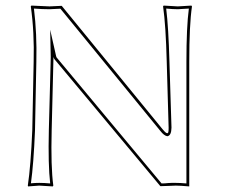

<svg xmlns="http://www.w3.org/2000/svg" viewBox="-20 -668 820 691"><path d="M101.1 -444.8Q104 -553.2 90.8 -645L92.8 -647.9Q94.2 -647.9 158.2 -645Q158.2 -645 202.1 -647L564.9 -203.1Q583 -180.7 585.9 -192.9Q586.9 -198.7 586.9 -208L580.1 -444.8Q576.7 -577.6 566.9 -645L568.8 -647.9Q570.3 -647.9 620.1 -645L668.9 -647.9L670.9 -645Q661.1 -578.1 661.1 -444.8V2.9Q627.4 0 612.8 0Q602.1 0 587.9 1Q570.8 2 557.1 2L175.8 -455.1Q173.3 -459 172.4 -463.4Q172.4 -453.6 171.9 -439L166 -200.2Q162.6 -66.9 171.9 0L169.9 2.9Q168.5 2.9 121.1 0L81.1 2.9L80.1 0Q90.8 -71.8 96.2 -200.2ZM110.8 -444.8 106 -199.7Q101.1 -78.6 91.3 -8.3Q106.9 -9.8 121.1 -9.8Q139.6 -9.8 160.6 -7.8Q152.8 -74.7 155.8 -200.2L162.1 -439.5Q162.6 -454.6 162.6 -462.9L160.6 -561L182.1 -465.3Q183.1 -462.9 183.6 -461.4L561.5 -7.8Q572.3 -7.8 586.4 -9.3Q602.1 -10.3 612.8 -9.8Q628.9 -9.8 650.9 -7.8V-444.8Q650.9 -570.8 659.7 -637.2Q636.2 -635.3 620.1 -634.8Q601.6 -634.8 578.1 -637.2Q586.4 -570.3 589.8 -445.3L597.2 -208.5Q596.7 -179.7 582 -177.7Q570.3 -179.7 557.1 -196.8L197.3 -636.7Q163.1 -635.3 158.2 -634.8Q131.3 -634.8 102.1 -637.2Q113.3 -547.4 110.8 -444.8Z"/></svg>

Font: Linux Biolinum Outline O
Style: Bold
Weight: 700
Designer: Philipp H. Poll
Foundry: Philipp H. Poll
Version: Version 0.9.2